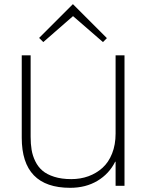

<svg xmlns="http://www.w3.org/2000/svg" viewBox="-20 -897 711 927"><path d="M581.1 -629.9V0H538.1V-116.2H536.1Q506.8 -57.6 450.4 -23.9Q394 9.8 318.8 9.8Q85 9.8 85 -231.9V-629.9H127.9V-236.8Q127.9 -202.1 132.6 -173.8Q137.2 -145.5 150.4 -118.4Q163.6 -91.3 185.1 -73Q206.5 -54.7 241.7 -43.5Q276.9 -32.2 324.2 -32.2Q368.7 -32.2 407 -46.1Q445.3 -60.1 474.9 -86.7Q504.4 -113.3 521.2 -155.8Q538.1 -198.2 538.1 -252V-629.9ZM334 -875 496.1 -712.9 477.1 -693.8 333 -818.8 331.1 -817.9 189 -693.8 168.9 -713.9 332 -877Z"/></svg>

Font: Sinkin Sans 200 X Light
Style: Regular
Weight: 200
Designer: Keith Bates
Foundry: K-Type
Version: Sinkin Sans (version 1.0)  by Keith Bates   •   © 2014   www